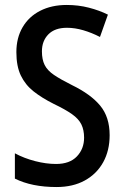

<svg xmlns="http://www.w3.org/2000/svg" viewBox="-20 -744 500 774"><path d="M422 -199Q422 -137 396 -90Q370 -43 322 -16.5Q274 10 208 10Q108 10 40 -24V-126Q77 -106 121.5 -94.5Q166 -83 206 -83Q261 -83 290 -113.5Q319 -144 319 -189Q319 -220 308 -242.5Q297 -265 270 -284Q243 -303 197 -325Q149 -349 115.5 -375.5Q82 -402 64 -439.5Q46 -477 46 -534Q46 -591 71 -634Q96 -677 142 -700.5Q188 -724 249 -724Q296 -724 338.5 -713Q381 -702 415 -685L383 -595Q350 -612 316 -622Q282 -632 250 -632Q201 -632 175 -605.5Q149 -579 149 -537Q149 -504 160 -482Q171 -460 197.5 -442Q224 -424 270 -401Q346 -364 384 -318Q422 -272 422 -199Z"/></svg>

Font: Noto Sans Georgian Condensed Medium
Style: Regular
Weight: 500
Width: 3
Designer: Monotype Design Team, Akaki Razmadze
Foundry: Google LLC
Version: Version 2.005; ttfautohint (v1.8.4.7-5d5b)